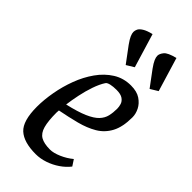

<svg xmlns="http://www.w3.org/2000/svg" viewBox="-238 -800 864 864"><g transform="rotate(45 194.0 -368.0)"><path d="M187 9Q111 9 75.5 -23.5Q40 -56 40 -146Q40 -190 49 -240.5Q58 -291 76 -339Q94 -387 122 -426.5Q150 -466 187.5 -489.5Q225 -513 272 -513Q310 -513 333 -497.5Q356 -482 367 -460Q378 -438 378 -416Q378 -355 358 -317.5Q338 -280 302.5 -259Q267 -238 220.5 -226Q174 -214 122 -204L121 -190Q121 -136 129.5 -105.5Q138 -75 159 -63Q180 -51 218 -51Q240 -51 270 -64Q300 -77 324 -97L343 -68Q326 -46 300.5 -28.5Q275 -11 245.5 -1Q216 9 187 9ZM126 -246Q187 -260 222.5 -275.5Q258 -291 275 -309Q292 -327 297 -348.5Q302 -370 302 -395Q302 -407 298 -420.5Q294 -434 280.5 -443.5Q267 -453 240 -453Q219 -453 203.5 -449.5Q188 -446 183 -439Q168 -416 156.5 -382.5Q145 -349 137.5 -313Q130 -277 126 -246ZM342 -561 287 -635Q272 -656 266.5 -669Q261 -682 261 -691Q261 -704 273 -719Q285 -734 329 -745L378 -583ZM190 -561 135 -635Q120 -656 114.5 -669Q109 -682 109 -691Q109 -700 113.5 -709.5Q118 -719 133 -728.5Q148 -738 177 -745L226 -583Z"/></g></svg>

Font: Faustina VF Beta
Style: Italic
Weight: 400
Italic angle: -8°
Designer: Alfonso Garcia
Foundry: Omnibus-Type
Version: Version 1.006